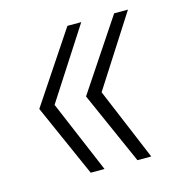

<svg xmlns="http://www.w3.org/2000/svg" viewBox="-80 -584 596 631"><g transform="rotate(-15 218.0 -268.0)"><path d="M200 -25H153L44 -271L204 -511H251L96 -271ZM359 -25H312L203 -271L363 -511H410L256 -271Z"/></g></svg>

Font: Zilla Slab Light
Style: Italic
Weight: 300
Italic angle: -6°
Designer: Typotheque.com
Foundry: Typotheque type foundry
Version: Version 1.1; 2017; ttfautohint (v1.6)